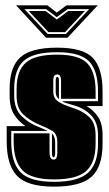

<svg xmlns="http://www.w3.org/2000/svg" viewBox="-20 -684 408 717"><path d="M152 -543 40 -664H157L192 -637L228 -664H345L232 -543ZM71 -650 158 -557H226L313 -650H233L192 -620L152 -650ZM87 -643H150L192 -611L235 -643H297L223 -564H161ZM182 13Q82 13 43.5 -27.5Q5 -68 5 -156V-213H75Q51 -229 33.5 -255Q16 -281 16 -327V-352Q16 -434 56 -470Q96 -506 193 -506Q291 -506 327 -467.5Q363 -429 363 -343V-288H303Q329 -273 346 -248Q363 -223 363 -179V-147Q363 -62 322.5 -24.5Q282 13 182 13ZM182 -5Q271 -5 308.5 -38.5Q346 -72 346 -147V-179Q346 -226 321 -252.5Q296 -279 258 -290L241 -295Q233 -297 225.5 -299.5Q218 -302 212 -306H346V-343Q346 -420 313 -454.5Q280 -489 193 -489Q105 -489 69 -457Q33 -425 33 -352V-327Q33 -277 61.5 -249.5Q90 -222 127 -209Q132 -207 143 -202Q154 -197 158 -195H22V-156Q22 -77 56.5 -41Q91 -5 182 -5ZM182 -14Q96 -14 63.5 -48.5Q31 -83 31 -156V-186H165V-118Q165 -101 169 -94.5Q173 -88 180 -88Q188 -88 191 -95Q194 -102 194 -112V-153Q194 -185 173.5 -196.5Q153 -208 123 -220Q91 -234 66.5 -257Q42 -280 42 -327V-352Q42 -420 76.5 -450Q111 -480 193 -480Q275 -480 306 -447.5Q337 -415 337 -343V-315H208V-382Q208 -406 194 -406Q187 -406 183 -401.5Q179 -397 179 -383V-341Q179 -319 195 -306.5Q211 -294 255 -280Q290 -269 313.5 -246.5Q337 -224 337 -179V-147Q337 -77 302 -45.5Q267 -14 182 -14ZM200 -314Q188 -323 188 -341V-383Q188 -397 194 -397Q200 -397 200 -383ZM180 -97Q177 -97 175.5 -100.5Q174 -104 174 -114V-186Q186 -174 186 -153V-112Q186 -97 180 -97Z"/></svg>

Font: Alumni Sans Collegiate One
Style: Regular
Weight: 400
Designer: Robert E. Leuschke
Foundry: Robert E. Leuschke
Version: Version 1.100